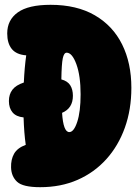

<svg xmlns="http://www.w3.org/2000/svg" viewBox="-20 -755 581 798"><path d="M147 23Q75 23 51 0.5Q27 -22 26 -59Q25 -92 38.5 -116Q52 -140 87 -153Q80 -202 78 -267Q47 -270 32 -288Q17 -306 17 -335Q17 -363 31.5 -382Q46 -401 79 -412Q82 -476 89 -525Q48 -528 29 -551.5Q10 -575 10 -616Q10 -672 54 -703.5Q98 -735 190 -735Q299 -735 374 -691.5Q449 -648 487.5 -570.5Q526 -493 526 -390Q526 -300 499 -224.5Q472 -149 422 -93.5Q372 -38 302.5 -7.5Q233 23 147 23ZM268 -206Q287 -206 301 -248.5Q315 -291 315 -363Q315 -440 297.5 -488Q280 -536 257 -536Q246 -536 241 -513Q236 -490 235 -425Q261 -418 272 -400.5Q283 -383 283 -357Q283 -305 238 -286Q243 -206 268 -206Z"/></svg>

Font: DynaPuff Condensed
Style: Bold
Weight: 700
Width: 3
Designer: Toshi Omagari, Jennifer Daniel
Foundry: Google Fonts
Version: Version 2.000; ttfautohint (v1.8.4.7-5d5b)